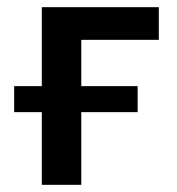

<svg xmlns="http://www.w3.org/2000/svg" viewBox="-20 -515 492 535"><path d="M96.5 0V-495H422.5V-404H206.5V0ZM19.5 -202.5V-275H363.5V-202.5Z"/></svg>

Font: Geologica Roman
Style: Regular
Weight: 400
Designer: Sindre Bremnes, Frode Helland
Foundry: Monokrom Skriftforlag AS
Version: Version 1.010;gftools[0.9.28]